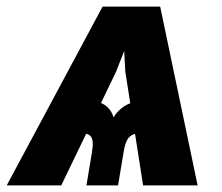

<svg xmlns="http://www.w3.org/2000/svg" viewBox="-56 -561 672 581"><path d="M377 0 323.2 -344.2 312.5 -541H428.7L542 0ZM205.6 0 222.2 -100.1Q228.5 -136.2 219 -147.9Q209.5 -159.7 174.3 -160.2L190.9 -260.3Q223.6 -260.3 250.7 -248.8Q277.8 -237.3 287.6 -206.1Q307.6 -237.3 338.6 -248.8Q369.6 -260.3 401.9 -260.3L385.3 -160.2Q362.3 -159.7 348.9 -154.8Q335.4 -149.9 328.6 -137.2Q321.8 -124.5 317.9 -100.1L301.3 0ZM-35.6 0 254.4 -541H372.6L294.9 -343.3L129.4 0Z"/></svg>

Font: Inter 17pt ExtraBold
Style: Italic
Weight: 800
Italic angle: -9.3988°
Version: Version 4.001;git-66647c0bb